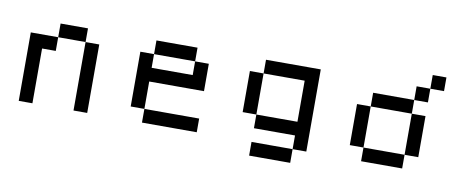

<svg xmlns="http://www.w3.org/2000/svg" viewBox="-80 -1238 4159 1726"><g transform="rotate(10 2000.0 -375.0)"><path d="M375 -750H625V-625H375ZM625 -625H750V0H625ZM375 -625V-500H250V0H125V-625Z M1250 -750H1625V-625H1250ZM1625 -625H1750V-375H1250V-125H1125V-625H1250V-500H1625ZM1250 -125H1750V0H1250Z M2250 -750H2750V0H2625V-125H2250V-250H2625V-625H2250ZM2625 0V125H2250V0ZM2250 -250H2125V-625H2250Z M3395 -250V-247.5ZM3395 -247.5V-240ZM3750 -875H3875V-750H3750ZM3750 -750V-625H3625V-750ZM3625 -625V-500H3250V-625ZM3625 -500H3750V-125H3625ZM3625 -125V0H3250V-125ZM3250 -125H3125V-500H3250Z"/></g></svg>

Font: Dogica
Style: Regular
Weight: 400
Monospace: yes
Designer: Roberto Mocci
Version: Version 001.012